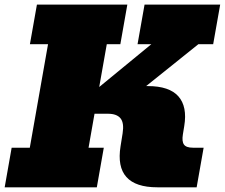

<svg xmlns="http://www.w3.org/2000/svg" viewBox="-35 -797 957 817"><path d="M-15.1 0 14.6 -168.5H91.8L169.4 -608.9H92.3L122.1 -777.3H506.8L477.1 -608.9H419.4L387.2 -426.8L608.9 -608.9H550.3L580.1 -777.3H901.9L872.1 -608.9H809.1L586.9 -430.7H593.8Q685.5 -430.7 724.1 -387Q762.7 -343.3 749 -260.7L743.2 -225.1Q738.3 -195.3 747.8 -181.9Q757.3 -168.5 786.1 -168.5H831.5L801.8 0H634.3Q449.7 0 478 -174.8L486.8 -230Q493.7 -273.9 477.8 -293.5Q461.9 -313 424.3 -313H367.2L341.8 -168.5H406.7L377 0Z"/></svg>

Font: Bevan
Style: Italic
Weight: 400
Italic angle: -10°
Designer: Vernon Adams
Foundry: Vernon Adams
Version: Version 2.100; ttfautohint (v1.8.3)